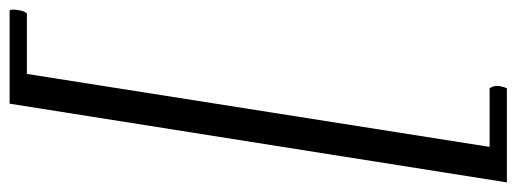

<svg xmlns="http://www.w3.org/2000/svg" viewBox="-421 -460 1076 400"><g transform="rotate(90 117.0 -260.0)"><path d="M297 -778 133 258H-61Q-63 256 -63 251Q-63 244 -61 235Q-59 226 -55 222H71L223 -742H101Q96 -749 96 -757Q96 -762 97.5 -768Q99 -774 101 -778Z"/></g></svg>

Font: Petrona Light
Style: Italic
Weight: 300
Italic angle: -9°
Designer: Ringo R. Seeber
Foundry: Ringo R. Seeber
Version: Version 2.001; ttfautohint (v1.8.3)